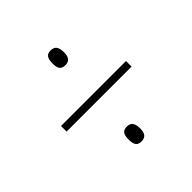

<svg xmlns="http://www.w3.org/2000/svg" viewBox="-127 -699 679 679"><g transform="rotate(-45 212.5 -359.5)"><path d="M213 -513C230 -513 242 -521 242 -549C242 -579 230 -587 213 -587C195 -587 185 -579 185 -549C185 -521 195 -513 213 -513ZM50 -344H375V-372H50ZM213 -132C230 -132 242 -140 242 -168C242 -198 230 -206 213 -206C195 -206 185 -198 185 -168C185 -140 195 -132 213 -132Z"/></g></svg>

Font: Noto Serif Armenian ExtraCondensed Thin
Style: Regular
Weight: 100
Width: 2
Designer: Monotype Design Team
Foundry: Monotype Imaging Inc.
Version: Version 2.008